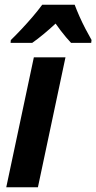

<svg xmlns="http://www.w3.org/2000/svg" viewBox="-20 -786 404 806"><path d="M6.3 0 122.1 -545.4H254.9L139.2 0ZM24.4 -606 25.4 -617.7Q46.9 -638.7 70.8 -664.1Q94.7 -689.5 117.4 -716.1Q140.1 -742.7 157.2 -766.1H293.5Q301.3 -745.1 313.2 -718Q325.2 -690.9 339.1 -664.3Q353 -637.7 364.3 -618.2L362.8 -606H278.3Q268.6 -616.7 257.3 -629.6Q246.1 -642.6 234.9 -657.5Q223.6 -672.4 213.4 -687Q187 -662.6 162.8 -642.6Q138.7 -622.6 115.2 -606Z"/></svg>

Font: Open Sans SemiCondensed
Style: Bold Italic
Weight: 700
Width: 4
Italic angle: -12°
Designer: Monotype Design Team
Foundry: Monotype Imaging Inc.
Version: Version 3.003